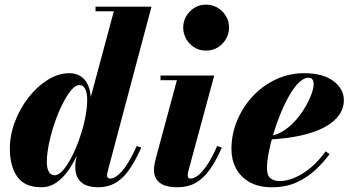

<svg xmlns="http://www.w3.org/2000/svg" viewBox="-20 -778 1484 808"><path d="M395 10Q344.5 10 320.8 -12Q297 -34 297 -73.5Q297 -80.5 297.2 -88.2Q297.5 -96 299 -103.5L315 -179L346.5 -261L349 -321.5L459 -730.5H382V-750H617.5L432.5 -54.5Q430.5 -47 430.5 -39.5Q430.5 -34.5 433.5 -30.5Q436.5 -26.5 443.5 -26.5Q456 -26.5 472.5 -38Q489 -49.5 509.8 -79Q530.5 -108.5 555.5 -163.5L574.5 -157Q549 -99.5 522.8 -62.5Q496.5 -25.5 465.2 -7.8Q434 10 395 10ZM154.5 10Q83.5 10 52.5 -34.5Q21.5 -79 21.5 -152.5Q21.5 -210 43 -266.2Q64.5 -322.5 100.5 -368.5Q136.5 -414.5 181.2 -442.2Q226 -470 272.5 -470Q301 -470 321 -456.2Q341 -442.5 351.8 -416.5Q362.5 -390.5 362.5 -353.5Q362.5 -333 356.8 -298.8Q351 -264.5 339.8 -223.5Q328.5 -182.5 311.2 -141.2Q294 -100 271 -65.8Q248 -31.5 218.8 -10.8Q189.5 10 154.5 10ZM210 -40.5Q227 -40.5 245.8 -62.2Q264.5 -84 282.5 -119.2Q300.5 -154.5 315.2 -197Q330 -239.5 338.5 -281.8Q347 -324 347 -359Q347 -377.5 343.2 -391.2Q339.5 -405 332.2 -412.5Q325 -420 314 -420Q297 -420 278.5 -397.2Q260 -374.5 241.8 -337.8Q223.5 -301 209 -257.8Q194.5 -214.5 185.8 -171.8Q177 -129 177 -95.5Q177 -71 185.2 -55.8Q193.5 -40.5 210 -40.5Z M727.5 10Q674.5 10 651.2 -9.8Q628 -29.5 628 -62Q628 -77.5 631 -90.8Q634 -104 636 -112.5L724.5 -440.5H655.5V-460H881.5L772.5 -57.5Q771.5 -53.5 770.8 -49Q770 -44.5 770 -40Q770 -34 772.8 -30.2Q775.5 -26.5 782 -26.5Q794.5 -26.5 811 -38Q827.5 -49.5 848.5 -79Q869.5 -108.5 894 -163.5L913.5 -157Q888.5 -99.5 861.5 -62.5Q834.5 -25.5 802.2 -7.8Q770 10 727.5 10ZM847 -565Q819.5 -565 797.8 -578.5Q776 -592 763.5 -614.2Q751 -636.5 751 -662Q751 -687.5 763.5 -709.5Q776 -731.5 797.8 -745Q819.5 -758.5 847 -758.5Q874.5 -758.5 896.5 -745Q918.5 -731.5 931.2 -709.5Q944 -687.5 944 -662Q944 -636.5 931.2 -614.2Q918.5 -592 896.5 -578.5Q874.5 -565 847 -565Z M1124.5 10Q1067.5 10 1029.8 -11.8Q992 -33.5 973 -69.8Q954 -106 954 -150Q954 -213.5 978 -271Q1002 -328.5 1044.2 -373.5Q1086.5 -418.5 1142 -444.2Q1197.5 -470 1260.5 -470Q1339 -470 1383 -437Q1427 -404 1427 -356.5Q1427 -322 1406.5 -293.2Q1386 -264.5 1346 -242.8Q1306 -221 1246.5 -207.8Q1187 -194.5 1108 -190.5V-205.5Q1140 -207.5 1169 -225Q1198 -242.5 1221.8 -269Q1245.5 -295.5 1263 -324.8Q1280.5 -354 1290.2 -380.5Q1300 -407 1300 -424Q1300 -435.5 1295.2 -443.2Q1290.5 -451 1278 -451Q1259 -451 1238.5 -431.2Q1218 -411.5 1198.5 -377.8Q1179 -344 1162 -303Q1145 -262 1131.8 -219Q1118.5 -176 1111 -137Q1103.5 -98 1103.5 -70Q1103.5 -39.5 1118.2 -27.8Q1133 -16 1157 -16Q1188 -16 1222.5 -31.2Q1257 -46.5 1290 -74.5Q1323 -102.5 1350 -141L1367 -129.5Q1342 -95.5 1308 -63.5Q1274 -31.5 1229 -10.8Q1184 10 1124.5 10Z"/></svg>

Font: Bodoni Moda 11pt ExtraBold
Style: Italic
Weight: 800
Italic angle: -13°
Version: Version 2.004